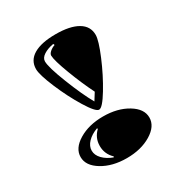

<svg xmlns="http://www.w3.org/2000/svg" viewBox="-189 -943 1056 1110"><g transform="rotate(-30 339.5 -387.5)"><path d="M501 -211.5Q568 -171 568 -113Q568 -55 501 -14.5Q434 26 338.5 26Q243 26 176 -14.5Q109 -55 109 -113Q109 -171 176 -211.5Q243 -252 338.5 -252Q434 -252 501 -211.5ZM538 -682Q538 -645 498.5 -551Q459 -457 410.5 -377Q362 -297 339.5 -297Q317 -297 268 -377Q219 -457 179.5 -551Q140 -645 140 -682Q140 -740 191.5 -770.5Q243 -801 338.5 -801Q434 -801 486 -770.5Q538 -740 538 -682ZM207 -695Q207 -656 253 -539Q299 -422 339 -352L369 -400Q329 -480 292.5 -576.5Q256 -673 255 -706Q255 -718 269 -730.5Q283 -743 303 -750L299 -759Q259 -752 233 -735Q207 -718 207 -695ZM277 -205 274 -210Q233 -195 208 -169Q183 -143 183 -113Q183 -83 208 -57Q233 -31 274 -16L277 -21Q237 -59 237 -113Q237 -167 277 -205Z"/></g></svg>

Font: Diplomata SC
Style: Regular
Weight: 400
Width: 7
Designer: Eduardo Rodriguez Tunni
Foundry: Eduardo Rodriguez Tunni
Version: Version 1.001